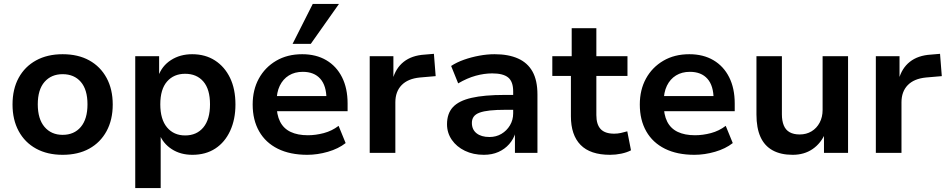

<svg xmlns="http://www.w3.org/2000/svg" viewBox="-20 -781 4844 981"><path d="M300 10Q222 10 164.5 -21.5Q107 -53 75.5 -111Q44 -169 44 -247Q44 -326 75.5 -383.5Q107 -441 164.5 -472.5Q222 -504 300 -504Q379 -504 436 -472.5Q493 -441 524.5 -383Q556 -325 556 -247Q556 -169 524.5 -111Q493 -53 436 -21.5Q379 10 300 10ZM300 -92Q359 -92 393 -132.5Q427 -173 427 -248Q427 -323 393 -362.5Q359 -402 300 -402Q242 -402 207.5 -362.5Q173 -323 173 -248Q173 -173 207.5 -132.5Q242 -92 300 -92Z M671 180V-494H793V-392H789Q807 -444 853.5 -474Q900 -504 962 -504Q1029 -504 1078.5 -472Q1128 -440 1155.5 -383Q1183 -326 1183 -247Q1183 -171 1156 -112.5Q1129 -54 1080 -22Q1031 10 963 10Q902 10 857.5 -19Q813 -48 795 -95H801V180ZM926 -89Q985 -89 1019 -130Q1053 -171 1053 -248Q1053 -325 1019 -364.5Q985 -404 926 -404Q868 -404 833.5 -364.5Q799 -325 799 -248Q799 -171 833.5 -130Q868 -89 926 -89Z M1550 10Q1462 10 1399.5 -21Q1337 -52 1304 -110Q1271 -168 1271 -247Q1271 -322 1302.5 -379.5Q1334 -437 1391 -470.5Q1448 -504 1524 -504Q1595 -504 1647 -473.5Q1699 -443 1727.5 -386.5Q1756 -330 1756 -252V-213H1375V-290H1664L1648 -274Q1648 -343 1616.5 -378.5Q1585 -414 1527 -414Q1486 -414 1456 -395.5Q1426 -377 1409.5 -343Q1393 -309 1393 -260V-250Q1393 -195 1411 -159.5Q1429 -124 1465 -107Q1501 -90 1553 -90Q1593 -90 1634.5 -101Q1676 -112 1710 -138L1746 -50Q1709 -21 1655.5 -5.5Q1602 10 1550 10ZM1475 -557 1578 -761H1712L1568 -557Z M1869 0V-494H1990V-374H1986Q2001 -432 2042.5 -465Q2084 -498 2150 -502L2197 -506L2206 -392L2125 -385Q2064 -379 2032 -346Q2000 -313 2000 -258V0Z M2452 10Q2398 10 2355.5 -10.5Q2313 -31 2288.5 -66.5Q2264 -102 2264 -146Q2264 -201 2294 -233.5Q2324 -266 2389 -281Q2454 -296 2559 -296H2618V-220H2563Q2516 -220 2483.5 -216.5Q2451 -213 2430.5 -205.5Q2410 -198 2400.5 -185Q2391 -172 2391 -153Q2391 -119 2415 -100Q2439 -81 2481 -81Q2515 -81 2542 -97Q2569 -113 2585.5 -140.5Q2602 -168 2602 -202V-314Q2602 -364 2576.5 -385Q2551 -406 2495 -406Q2454 -406 2410.5 -394Q2367 -382 2321 -355L2285 -444Q2314 -463 2351 -476Q2388 -489 2428.5 -496.5Q2469 -504 2507 -504Q2578 -504 2627 -482Q2676 -460 2701 -415Q2726 -370 2726 -298V0H2611V-103H2614Q2604 -70 2581.5 -44.5Q2559 -19 2526.5 -4.5Q2494 10 2452 10Z M3097 10Q2996 10 2946.5 -40.5Q2897 -91 2897 -187V-393H2802V-494H2901V-637H3027V-494H3186V-393H3027V-193Q3027 -145 3049 -121.5Q3071 -98 3118 -98Q3135 -98 3151.5 -101.5Q3168 -105 3185 -110L3204 -13Q3183 -2 3154.5 4Q3126 10 3097 10Z M3528 10Q3440 10 3377.5 -21Q3315 -52 3282 -110Q3249 -168 3249 -247Q3249 -322 3280.5 -379.5Q3312 -437 3369 -470.5Q3426 -504 3502 -504Q3573 -504 3625 -473.5Q3677 -443 3705.5 -386.5Q3734 -330 3734 -252V-213H3353V-290H3642L3626 -274Q3626 -343 3594.5 -378.5Q3563 -414 3505 -414Q3464 -414 3434 -395.5Q3404 -377 3387.5 -343Q3371 -309 3371 -260V-250Q3371 -195 3389 -159.5Q3407 -124 3443 -107Q3479 -90 3531 -90Q3571 -90 3612.5 -101Q3654 -112 3688 -138L3724 -50Q3687 -21 3633.5 -5.5Q3580 10 3528 10Z M4030 10Q3969 10 3927.5 -13Q3886 -36 3865.5 -81.5Q3845 -127 3845 -196V-494H3975V-197Q3975 -164 3984.5 -140.5Q3994 -117 4014.5 -105.5Q4035 -94 4066 -94Q4100 -94 4126.5 -110Q4153 -126 4168 -154.5Q4183 -183 4183 -219V-494H4313V0H4190V-103H4198Q4175 -49 4132 -19.5Q4089 10 4030 10Z M4455 0V-494H4576V-374H4572Q4587 -432 4628.5 -465Q4670 -498 4736 -502L4783 -506L4792 -392L4711 -385Q4650 -379 4618 -346Q4586 -313 4586 -258V0Z"/></svg>

Font: Nunito Sans 10pt
Style: Bold
Weight: 700
Designer: Vernon Adams
Foundry: Vernon Adams
Version: Version 3.101;gftools[0.9.27]